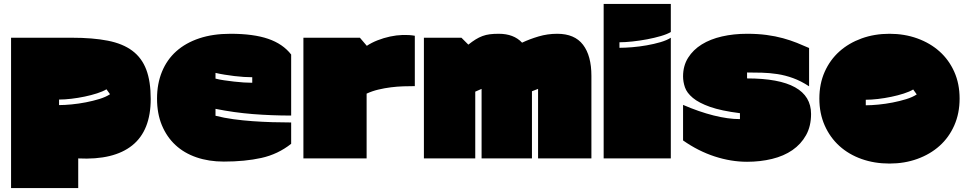

<svg xmlns="http://www.w3.org/2000/svg" viewBox="-20 -757 4893 972"><path d="M343 -566Q450 -566 526 -551Q602 -536 650 -500Q698 -464 720.5 -404.5Q743 -345 743 -256Q743 -96 649.5 -21Q556 54 376 45V195H36V-566ZM519 -305Q501 -294 471.5 -284.5Q442 -275 408.5 -268Q375 -261 341 -257Q307 -253 279 -253V-225Q307 -225 343 -228.5Q379 -232 415 -239Q451 -246 483.5 -256Q516 -266 537 -280Z M775 -258Q775 -333 800 -394Q825 -455 872.5 -497.5Q920 -540 989 -563Q1058 -586 1147 -586Q1263 -586 1337.5 -560.5Q1412 -535 1454 -481V-172Q1355 -172 1260 -179.5Q1165 -187 1071 -206V-171Q1114 -160 1162 -153.5Q1210 -147 1259.5 -143.5Q1309 -140 1358.5 -138.5Q1408 -137 1454 -137V-29Q1387 24 1303.5 42.5Q1220 61 1113 61Q1037 61 974.5 39.5Q912 18 868 -23Q824 -64 799.5 -123Q775 -182 775 -258ZM1071 -388V-359Q1090 -354 1114.5 -350.5Q1139 -347 1164.5 -344Q1190 -341 1214 -339.5Q1238 -338 1257 -338V-366Q1238 -366 1214.5 -367.5Q1191 -369 1166.5 -372Q1142 -375 1117 -379Q1092 -383 1071 -388Z M1837 -525Q1861 -541 1891.5 -553Q1922 -565 1954.5 -572Q1987 -579 2019 -580Q2051 -581 2080 -576V-321Q2053 -321 2022 -320Q1991 -319 1959 -315Q1927 -311 1895.5 -303.5Q1864 -296 1836 -283V45H1516V-566H1802Z M2673 -295V45H2418V-307L2386 -293V45H2126V-566H2316L2351 -531Q2371 -547 2388 -557.5Q2405 -568 2422.5 -574.5Q2440 -581 2459.5 -583.5Q2479 -586 2505 -586Q2581 -586 2623 -541Q2661 -559 2706.5 -572.5Q2752 -586 2801 -586Q2889 -586 2931.5 -530.5Q2974 -475 2974 -373V45H2704V-307Z M3376 45H3036V-737H3376V-595Q3358 -584 3325.5 -574.5Q3293 -565 3256 -558Q3219 -551 3181.5 -547Q3144 -543 3116 -543V-515Q3144 -515 3180.5 -518Q3217 -521 3254 -527.5Q3291 -534 3323.5 -543.5Q3356 -553 3376 -566Z M3726 -184Q3631 -196 3574.5 -216Q3518 -236 3487.5 -261.5Q3457 -287 3447.5 -315Q3438 -343 3438 -370Q3438 -424 3463.5 -464.5Q3489 -505 3532.5 -532Q3576 -559 3635 -572.5Q3694 -586 3762 -586Q3816 -586 3861 -580Q3906 -574 3944 -563.5Q3982 -553 4014.5 -540Q4047 -527 4076 -514V-320Q4035 -347 3995 -361.5Q3955 -376 3915.5 -382Q3876 -388 3837.5 -389Q3799 -390 3762 -390V-360Q4086 -360 4086 -180Q4086 -118 4060.5 -72.5Q4035 -27 3991.5 3Q3948 33 3888.5 47.5Q3829 62 3762 62Q3681 62 3598 35Q3515 8 3438 -46V-226Q3519 -191 3592.5 -172.5Q3666 -154 3726 -154Z M4128 -258Q4128 -333 4155 -393.5Q4182 -454 4229.5 -496.5Q4277 -539 4342 -562.5Q4407 -586 4483 -586Q4559 -586 4624 -562.5Q4689 -539 4736.5 -496.5Q4784 -454 4811 -393.5Q4838 -333 4838 -258Q4838 -183 4811 -122Q4784 -61 4736.5 -18.5Q4689 24 4624 47.5Q4559 71 4483 71Q4407 71 4342 48Q4277 25 4229.5 -18Q4182 -61 4155 -122Q4128 -183 4128 -258ZM4621 -279 4603 -304Q4585 -293 4555.5 -283.5Q4526 -274 4492.5 -267Q4459 -260 4425 -256Q4391 -252 4363 -252V-224Q4391 -224 4427 -227.5Q4463 -231 4499 -238Q4535 -245 4567.5 -255Q4600 -265 4621 -279Z"/></svg>

Font: ChangwonDangamAsac Bold
Style: Regular
Weight: 700
Designer: Choi Chi-young, Lee Youngbeen, Kim Jungjin, Yoon Jihee, Han Dohee
Foundry: YoonDesign Inc.
Version: Version 1.010;Build 20210623